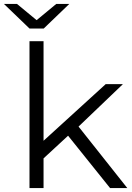

<svg xmlns="http://www.w3.org/2000/svg" viewBox="-50 -950 668 970"><path d="M155 -136 157 -227 484 -525H571L340 -304L300 -270ZM99 0V-742H170V0ZM506 0 287 -273 333 -328 593 0ZM99 -806 -30 -930H36L163 -825H107L234 -930H300L171 -806Z"/></svg>

Font: Montserrat Thin
Style: Regular
Weight: 400
Version: Version 9.000